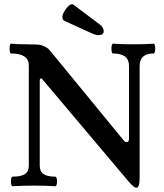

<svg xmlns="http://www.w3.org/2000/svg" viewBox="-20 -871 769 901"><path d="M584.5 -18.1 182.1 -495.1Q179.2 -498.5 177 -500.7Q174.8 -502.9 173.3 -502.9Q166.5 -502.9 166.5 -492.2V-94.2Q166.5 -66.4 184.3 -54.2Q202.1 -42 240.2 -42Q243.7 -42 245.6 -35.2Q247.6 -28.3 247.6 -18.6Q247.6 -9.8 245.6 -3.4Q243.7 2.9 240.2 2.9Q189.9 0 139.6 0Q88.9 0 38.6 2.9Q35.2 2.9 33.2 -4.2Q31.2 -11.2 31.2 -20.5Q31.2 -29.3 33.2 -35.6Q35.2 -42 38.6 -42Q78.6 -42 96.9 -54Q115.2 -65.9 115.2 -94.2V-564Q115.2 -620.1 31.2 -620.1Q28.3 -620.1 26.6 -627.2Q24.9 -634.3 24.9 -643.1Q24.9 -652.3 26.6 -659.2Q28.3 -666 31.2 -666Q60.1 -663.1 103.5 -663.1Q162.6 -663.1 173.3 -659.2Q186.5 -654.8 196 -649.7Q205.6 -644.5 214.4 -633.8L561.5 -210.9Q566.9 -204.1 573.2 -204.1Q585.4 -204.1 585.4 -219.2V-562Q585.4 -620.1 510.3 -620.1Q506.8 -620.1 504.9 -626.7Q502.9 -633.3 502.9 -642.6Q502.9 -652.3 504.9 -659.2Q506.8 -666 510.3 -666Q548.3 -663.1 606 -663.1Q663.1 -663.1 701.2 -666Q704.6 -666 706.5 -659.2Q708.5 -652.3 708.5 -643.1Q708.5 -633.8 706.5 -627Q704.6 -620.1 701.2 -620.1Q635.3 -620.1 635.3 -562V-37.1Q635.3 9.8 620.1 9.8Q613.8 9.8 605.2 2.9Q596.7 -3.9 584.5 -18.1ZM281.7 -773.4Q272.5 -779.3 272.5 -790Q272.5 -802.7 283.2 -819.8Q290.5 -832.5 300.3 -841.8Q310.1 -851.1 318.4 -851.1Q322.3 -851.1 324.7 -849.1L447.8 -756.3Q456.5 -750 461.7 -741.5Q466.8 -732.9 466.8 -725.1Q466.8 -719.2 464.4 -715.3Q459 -706.1 442.4 -706.1Q429.7 -706.1 415.5 -712.4Z"/></svg>

Font: JuniusX
Style: Bold
Weight: 700
Designer: Peter S. Baker
Foundry: Briery Creek Software
Version: Version 1.004